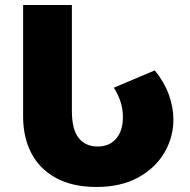

<svg xmlns="http://www.w3.org/2000/svg" viewBox="-20 -734 757 764"><path d="M364 10Q269 10 203.5 -25.5Q138 -61 105 -124Q72 -187 72 -270V-714H266V-293Q266 -219 293 -185Q320 -151 369 -151Q415 -151 442 -182Q469 -213 469 -268Q469 -301 459.5 -329.5Q450 -358 433 -385L596 -454Q634 -407 652 -357Q670 -307 670 -258Q670 -187 633.5 -125.5Q597 -64 528.5 -27Q460 10 364 10Z"/></svg>

Font: Noto Sans Georgian Black
Style: Regular
Weight: 900
Designer: Monotype Design Team, Akaki Razmadze
Foundry: Google LLC
Version: Version 2.005; ttfautohint (v1.8.4.7-5d5b)